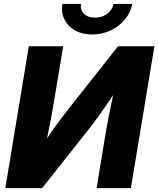

<svg xmlns="http://www.w3.org/2000/svg" viewBox="-20 -965 812 985"><path d="M651.4 0H475.6L525.4 -302.2Q529.8 -326.2 537.4 -365.2Q544.9 -404.3 555.2 -453.1Q565.4 -502 577.6 -554.2L606.4 -545.4Q571.3 -492.7 541.3 -448.5Q511.2 -404.3 484.9 -367.9Q458.5 -331.5 434.6 -301.3L196.3 0H7.3L127.9 -727.5H304.2L252 -414.6Q247.6 -386.2 238.8 -341.6Q230 -296.9 220 -249.5Q210 -202.1 201.2 -164.1L185.1 -196.8Q210 -238.8 235.1 -275.6Q260.3 -312.5 283.7 -343.5Q307.1 -374.5 325.7 -398.9L585.4 -727.5H772ZM453.1 -788.1Q401.9 -788.1 364.7 -809.1Q327.6 -830.1 310.3 -865.7Q293 -901.4 299.8 -944.8H395.5Q390.6 -914.6 410.9 -894.5Q431.2 -874.5 467.3 -874.5Q491.2 -874.5 511.5 -883.5Q531.7 -892.6 545.2 -908.4Q558.6 -924.3 562 -944.8H658.2Q650.9 -901.4 621.3 -865.7Q591.8 -830.1 547.9 -809.1Q503.9 -788.1 453.1 -788.1Z"/></svg>

Font: Inter 24pt ExtraBold
Style: Italic
Weight: 800
Italic angle: -9.3988°
Designer: Rasmus Andersson
Foundry: rsms
Version: Version 4.001;git-66647c0bb